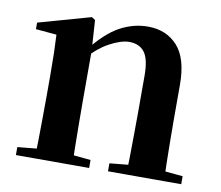

<svg xmlns="http://www.w3.org/2000/svg" viewBox="-66 -630 817 709"><g transform="rotate(10 342.5 -276.0)"><path d="M36 0V-29.9L141.6 -40.2H204.7L310.6 -29.9V0ZM106.2 0Q107.9 -25.5 108.4 -67.4Q108.9 -109.4 109.4 -154.8Q109.9 -200.3 109.9 -234.8V-310.2Q109.9 -360 109 -393.7Q108.2 -427.5 106.2 -463.8L28.1 -470.7V-495.2L224.2 -550.4L237.2 -541.7L244.6 -428V-425.6V-234.8Q244.6 -200.3 245.1 -154.8Q245.6 -109.4 246.1 -67.4Q246.6 -25.5 247.6 0ZM381.3 0V-29.9L485.2 -40.2H547.8L655.9 -29.9V0ZM450 0Q451 -25.5 451.5 -66.9Q452 -108.4 452.5 -153.8Q453 -199.3 453 -234.8V-369.8Q453 -433.2 433.6 -458.7Q414.2 -484.2 376.2 -484.2Q345.6 -484.2 301.8 -460.5Q258.1 -436.8 212.5 -383.3L207.6 -425.7H222.9Q279.1 -497.3 329.7 -524.6Q380.3 -551.9 434.5 -551.9Q503.6 -551.9 545.5 -505.8Q587.5 -459.6 587.5 -360.5V-234.8Q587.5 -199.3 588 -153.8Q588.5 -108.4 589.3 -66.9Q590.2 -25.5 591.2 0Z"/></g></svg>

Font: Noto Serif TC
Style: Regular
Weight: 200
Designer: Ryoko NISHIZUKA 西塚涼子 (kana & ideographs); Frank Grießhammer (Latin, Greek & Cyrillic); Wenlong ZHANG 张文龙 (bopomofo); San
Foundry: Adobe
Version: Version 2.001;hotconv 1.1.0;makeotfexe 2.6.0